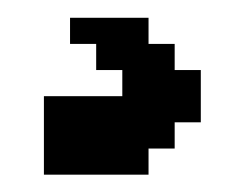

<svg xmlns="http://www.w3.org/2000/svg" viewBox="-20 -20 275 216"><path d="M58.8 0H88.2V29.4H58.8ZM88.2 29.4H117.6V58.8H88.2ZM117.6 29.4H147.1V58.8H117.6ZM117.6 58.8H147.1V88.2H117.6ZM117.6 88.2H147.1V117.6H117.6ZM117.6 117.6H147.1V147.1H117.6ZM88.2 117.6H117.6V147.1H88.2ZM58.8 117.6H88.2V147.1H58.8ZM29.4 117.6H58.8V147.1H29.4ZM88.2 88.2H117.6V117.6H88.2ZM147.1 58.8H176.5V88.2H147.1ZM147.1 29.4H176.5V58.8H147.1ZM58.8 88.2H88.2V117.6H58.8ZM147.1 88.2H176.5V117.6H147.1ZM29.4 88.2H58.8V117.6H29.4ZM88.2 0H117.6V29.4H88.2ZM29.4 147.1H58.8V176.5H29.4ZM58.8 147.1H88.2V176.5H58.8ZM88.2 147.1H117.6V176.5H88.2ZM176.5 58.8H205.9V88.2H176.5ZM176.5 88.2H205.9V117.6H176.5ZM147.1 117.6H176.5V147.1H147.1ZM117.6 147.1H147.1V176.5H117.6ZM117.6 0H147.1V29.4H117.6Z"/></svg>

Font: Jersey 20
Style: Regular
Weight: 400
Designer: Sarah Cadigan-Fried
Version: Version 1.000; ttfautohint (v1.8.4.7-5d5b)